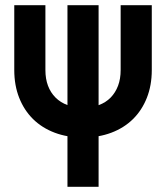

<svg xmlns="http://www.w3.org/2000/svg" viewBox="-20 -720 640 740"><path d="M565 -700H445V-450Q445 -416 435 -389.5Q425 -363 406.5 -344Q388 -325 361 -315Q334 -305 301 -305Q267 -305 240 -315Q213 -325 194 -344Q175 -363 165 -389.5Q155 -416 155 -450V-700H35V-450Q35 -391 54 -343Q73 -295 107.5 -261Q142 -227 191 -208.5Q240 -190 300 -190Q360 -190 409 -208.5Q458 -227 492.5 -261Q527 -295 546 -343Q565 -391 565 -450ZM360 0V-700H240V0Z"/></svg>

Font: CommitMonoV142 ExtLt
Style: Regular
Weight: 200
Monospace: yes
Designer: Eigil Nikolajsen
Foundry: Eigil Nikolajsen
Version: Version 1.142